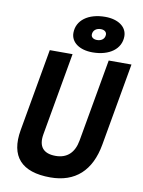

<svg xmlns="http://www.w3.org/2000/svg" viewBox="-100 -1000 804 1078"><g transform="rotate(10 301.5 -461.5)"><path d="M263.2 9.8C404.8 9.8 492.7 -69.8 519.5 -222.7L602.5 -693.4H472.7L389.6 -222.7C377 -151.4 336.4 -114.3 271.5 -114.3C201.2 -114.3 170.9 -151.4 183.6 -222.7L266.6 -693.4H136.7L53.7 -222.7C26.9 -69.8 98.6 9.8 263.2 9.8ZM374.5 -722.7C471.2 -722.7 535.6 -770.5 535.6 -842.3C535.6 -896 485.8 -931.6 411.6 -931.6C314.9 -931.6 250.5 -883.8 250.5 -812C250.5 -758.3 300.3 -722.7 374.5 -722.7ZM387.7 -795.4C367.7 -795.4 354 -805.2 354 -820.3C354 -843.8 372.1 -859.4 398.9 -859.4C418.9 -859.4 432.1 -849.1 432.1 -834C432.1 -811 414.6 -795.4 387.7 -795.4Z"/></g></svg>

Font: Cascadia Mono PL
Style: Bold Italic
Weight: 700
Italic angle: -10°
Monospace: yes
Designer: Aaron Bell
Foundry: Saja Typeworks
Version: Version 2404.023